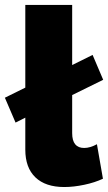

<svg xmlns="http://www.w3.org/2000/svg" viewBox="-31 -750 439 780"><path d="M311 -148.9Q335 -148.9 362.8 -164.1L387.2 -23.9Q354 -8.3 311 0.7Q268.1 9.8 230 9.8Q153.8 9.8 112.8 -29.5Q71.8 -68.8 71.8 -142.1V-272L32.2 -252L-11.2 -353L71.8 -394V-730H262.2V-485.8L345.2 -526.9L388.2 -425.8L262.2 -363.8V-209Q262.2 -148.9 311 -148.9Z"/></svg>

Font: Rawline Black
Style: Regular
Weight: 900
Designer: Matt McInerney, Pablo Impallari, Rodrigo Fuenzalida
Foundry: Matt McInerney, Pablo Impallari, Rodrigo Fuenzalida
Version: Version 4.020;PS 004.020;hotconv 1.0.88;makeotf.lib2.5.64775